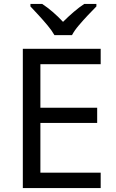

<svg xmlns="http://www.w3.org/2000/svg" viewBox="-20 -964 596 984"><path d="M496 0H97V-714H496V-635H187V-412H478V-334H187V-79H496ZM259 -784Q246 -807 224 -833.5Q202 -860 178 -886Q154 -912 136 -931V-944H196Q222 -927 250 -903Q278 -879 303 -852Q330 -879 358 -903Q386 -927 412 -944H474V-931Q455 -912 430.5 -886Q406 -860 383.5 -833.5Q361 -807 349 -784Z"/></svg>

Font: Noto Sans Sundanese
Style: Regular
Weight: 400
Designer: Monotype Design Team (Regular), Sérgio L. Martins (other weights)
Foundry: Monotype Imaging Inc.
Version: Version 2.003